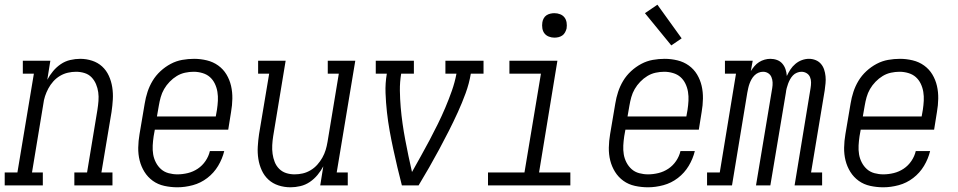

<svg xmlns="http://www.w3.org/2000/svg" viewBox="-50 -788 4070 816"><path d="M-30 0V-55H24L94 -475H47V-530H164L151 -449Q161 -468 175.5 -485.5Q190 -503 208.5 -515.5Q227 -528 248.5 -533Q270 -538 291 -538Q317 -538 341.5 -530Q366 -522 384 -505.5Q402 -489 412.5 -466Q423 -443 427 -417.5Q431 -392 429.5 -365.5Q428 -339 424 -312L381 -55H428V0H266V-55H320L364 -321Q367 -340 368.5 -359Q370 -378 367.5 -396Q365 -414 358 -430.5Q351 -447 339 -459.5Q327 -472 309.5 -477.5Q292 -483 273 -483Q256 -483 238.5 -479Q221 -475 205 -465.5Q189 -456 176.5 -442Q164 -428 155.5 -412Q147 -396 141.5 -379.5Q136 -363 134 -345L86 -55H132V0Z M704 8Q676 8 648.5 2Q621 -4 599.5 -19.5Q578 -35 564 -57.5Q550 -80 543.5 -106Q537 -132 537.5 -160.5Q538 -189 543 -218L565 -348Q569 -373 577 -397.5Q585 -422 598.5 -444.5Q612 -467 632 -485.5Q652 -504 675.5 -516.5Q699 -529 724.5 -533.5Q750 -538 775 -538Q802 -538 829 -531.5Q856 -525 877.5 -509.5Q899 -494 912.5 -471.5Q926 -449 932 -423Q938 -397 937.5 -368.5Q937 -340 932 -312L920 -237H608L603 -209Q600 -189 599 -169.5Q598 -150 601 -132Q604 -114 612.5 -97.5Q621 -81 634.5 -69Q648 -57 666.5 -52Q685 -47 704 -47Q726 -47 748.5 -52.5Q771 -58 790.5 -71Q810 -84 823.5 -104Q837 -124 842 -146H903Q895 -113 877 -83Q859 -53 831 -31.5Q803 -10 769.5 -1Q736 8 704 8ZM617 -293H867L872 -321Q875 -341 876 -360Q877 -379 874 -397.5Q871 -416 863 -432.5Q855 -449 842 -460.5Q829 -472 810.5 -477.5Q792 -483 773 -483Q755 -483 736.5 -479Q718 -475 701.5 -465Q685 -455 671 -440.5Q657 -426 647.5 -409.5Q638 -393 633 -375Q628 -357 625 -339Z M1185 8Q1158 8 1133.5 0Q1109 -8 1091 -24.5Q1073 -41 1062.5 -64Q1052 -87 1048 -112.5Q1044 -138 1045.5 -164.5Q1047 -191 1051 -218L1094 -475H1047V-530H1164L1111 -209Q1108 -190 1107 -171Q1106 -152 1108.5 -134Q1111 -116 1117.5 -99.5Q1124 -83 1136.5 -70.5Q1149 -58 1166 -52.5Q1183 -47 1202 -47Q1220 -47 1237 -51Q1254 -55 1270 -64.5Q1286 -74 1298.5 -88Q1311 -102 1320 -118Q1329 -134 1334 -150.5Q1339 -167 1342 -185L1390 -475H1343V-530H1460L1381 -55H1428V0H1311L1324 -81Q1314 -62 1299.5 -44.5Q1285 -27 1266.5 -14.5Q1248 -2 1226.5 3Q1205 8 1185 8Z M1658 0Q1648 -38 1639 -76.5Q1630 -115 1621.5 -154Q1613 -193 1606 -232Q1599 -271 1594.5 -311.5Q1590 -352 1588.5 -393Q1587 -434 1594 -475H1547V-530H1709V-475H1655Q1649 -439 1649.5 -403Q1650 -367 1653 -332Q1656 -297 1661 -262Q1666 -227 1672.5 -193Q1679 -159 1686 -125Q1693 -91 1701 -57Q1720 -91 1739 -125Q1758 -159 1776 -193Q1794 -227 1811 -261.5Q1828 -296 1843 -331.5Q1858 -367 1870.5 -402.5Q1883 -438 1890 -475H1843V-530H2005V-475H1951Q1944 -433 1929 -392Q1914 -351 1896 -311.5Q1878 -272 1858 -232.5Q1838 -193 1817 -154Q1796 -115 1774 -76.5Q1752 -38 1729 0Z M2024 0V-55H2179L2249 -475H2115V-530H2319L2241 -55H2374V0ZM2306 -628Q2294 -628 2282.5 -632.5Q2271 -637 2264 -646Q2257 -655 2255 -667.5Q2253 -680 2255 -693Q2256 -701 2260.5 -709.5Q2265 -718 2272.5 -723Q2280 -728 2289 -730Q2298 -732 2306 -732Q2319 -732 2330.5 -727.5Q2342 -723 2349 -714Q2356 -705 2358 -692.5Q2360 -680 2358 -667Q2356 -659 2351.5 -650.5Q2347 -642 2339.5 -637Q2332 -632 2323.5 -630Q2315 -628 2306 -628Z M2704 8Q2676 8 2648.5 2Q2621 -4 2599.5 -19.5Q2578 -35 2564 -57.5Q2550 -80 2543.5 -106Q2537 -132 2537.5 -160.5Q2538 -189 2543 -218L2565 -348Q2569 -373 2577 -397.5Q2585 -422 2598.5 -444.5Q2612 -467 2632 -485.5Q2652 -504 2675.5 -516.5Q2699 -529 2724.5 -533.5Q2750 -538 2775 -538Q2802 -538 2829 -531.5Q2856 -525 2877.5 -509.5Q2899 -494 2912.5 -471.5Q2926 -449 2932 -423Q2938 -397 2937.5 -368.5Q2937 -340 2932 -312L2920 -237H2608L2603 -209Q2600 -189 2599 -169.5Q2598 -150 2601 -132Q2604 -114 2612.5 -97.5Q2621 -81 2634.5 -69Q2648 -57 2666.5 -52Q2685 -47 2704 -47Q2726 -47 2748.5 -52.5Q2771 -58 2790.5 -71Q2810 -84 2823.5 -104Q2837 -124 2842 -146H2903Q2895 -113 2877 -83Q2859 -53 2831 -31.5Q2803 -10 2769.5 -1Q2736 8 2704 8ZM2617 -293H2867L2872 -321Q2875 -341 2876 -360Q2877 -379 2874 -397.5Q2871 -416 2863 -432.5Q2855 -449 2842 -460.5Q2829 -472 2810.5 -477.5Q2792 -483 2773 -483Q2755 -483 2736.5 -479Q2718 -475 2701.5 -465Q2685 -455 2671 -440.5Q2657 -426 2647.5 -409.5Q2638 -393 2633 -375Q2628 -357 2625 -339ZM2803 -595 2691 -732 2744 -768 2847 -625Z M2955 0V-55H3009L3078 -475H3031V-530H3149L3141 -486Q3148 -497 3156.5 -507Q3165 -517 3176 -524Q3187 -531 3199.5 -534.5Q3212 -538 3224 -538Q3239 -538 3252.5 -533Q3266 -528 3275 -517.5Q3284 -507 3288.5 -493.5Q3293 -480 3294 -465Q3301 -480 3309.5 -493Q3318 -506 3330.5 -516.5Q3343 -527 3358 -532.5Q3373 -538 3388 -538Q3403 -538 3416.5 -532.5Q3430 -527 3439 -516.5Q3448 -506 3452.5 -492.5Q3457 -479 3458.5 -464Q3460 -449 3458.5 -434Q3457 -419 3455 -404L3397 -55H3444V0H3327L3395 -414Q3397 -426 3397 -438Q3397 -450 3392.5 -460.5Q3388 -471 3378 -477Q3368 -483 3356 -483Q3347 -483 3337 -479Q3327 -475 3320 -467.5Q3313 -460 3308 -451Q3303 -442 3299.5 -432.5Q3296 -423 3293.5 -413.5Q3291 -404 3290 -394L3224 0H3163L3232 -414Q3234 -426 3233.5 -438Q3233 -450 3228.5 -460.5Q3224 -471 3214.5 -477Q3205 -483 3193 -483Q3183 -483 3173.5 -479Q3164 -475 3156.5 -467.5Q3149 -460 3144 -451Q3139 -442 3135.5 -432.5Q3132 -423 3130 -413.5Q3128 -404 3126 -394L3061 0Z M3704 8Q3676 8 3648.5 2Q3621 -4 3599.5 -19.5Q3578 -35 3564 -57.5Q3550 -80 3543.5 -106Q3537 -132 3537.5 -160.5Q3538 -189 3543 -218L3565 -348Q3569 -373 3577 -397.5Q3585 -422 3598.5 -444.5Q3612 -467 3632 -485.5Q3652 -504 3675.5 -516.5Q3699 -529 3724.5 -533.5Q3750 -538 3775 -538Q3802 -538 3829 -531.5Q3856 -525 3877.5 -509.5Q3899 -494 3912.5 -471.5Q3926 -449 3932 -423Q3938 -397 3937.5 -368.5Q3937 -340 3932 -312L3920 -237H3608L3603 -209Q3600 -189 3599 -169.5Q3598 -150 3601 -132Q3604 -114 3612.5 -97.5Q3621 -81 3634.5 -69Q3648 -57 3666.5 -52Q3685 -47 3704 -47Q3726 -47 3748.5 -52.5Q3771 -58 3790.5 -71Q3810 -84 3823.5 -104Q3837 -124 3842 -146H3903Q3895 -113 3877 -83Q3859 -53 3831 -31.5Q3803 -10 3769.5 -1Q3736 8 3704 8ZM3617 -293H3867L3872 -321Q3875 -341 3876 -360Q3877 -379 3874 -397.5Q3871 -416 3863 -432.5Q3855 -449 3842 -460.5Q3829 -472 3810.5 -477.5Q3792 -483 3773 -483Q3755 -483 3736.5 -479Q3718 -475 3701.5 -465Q3685 -455 3671 -440.5Q3657 -426 3647.5 -409.5Q3638 -393 3633 -375Q3628 -357 3625 -339Z"/></svg>

Font: Iosevka Curly Slab LtObl
Style: Regular
Weight: 300
Italic angle: -9°
Monospace: yes
Designer: Belleve Invis
Foundry: Belleve Invis
Version: Version 11.0.0; ttfautohint (v1.8.3)